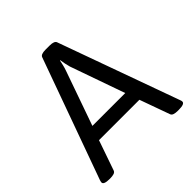

<svg xmlns="http://www.w3.org/2000/svg" viewBox="-187 -844 988 988"><g transform="rotate(-45 306.5 -350.0)"><path d="M55 2Q12 2 12 -15Q12 -18 13 -21.5Q14 -25 15 -29L252 -686Q257 -702 292 -702H321Q356 -702 361 -686L598 -28Q601 -21 601 -15Q601 2 558 2H550Q535 2 524 -1.5Q513 -5 510 -14L451 -178H157L100 -14Q97 -5 86 -1.5Q75 2 60 2ZM185 -254H424L319 -552Q315 -566 312 -581Q309 -596 307 -610H305Q302 -596 298.5 -581Q295 -566 290 -552Z"/></g></svg>

Font: Asap
Style: Regular
Weight: 400
Designer: Pablo Cosgaya
Foundry: Omnibus-Type
Version: Version 3.001